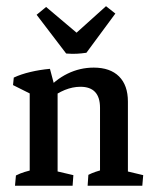

<svg xmlns="http://www.w3.org/2000/svg" viewBox="-20 -592 496 612"><path d="M298.8 -2.9V-248.5Q298.8 -315.4 236.3 -315.4Q187 -315.4 135.3 -274.4L125.5 -301.8Q155.8 -337.9 195.3 -357.2Q234.9 -376.5 278.8 -376.5Q331.1 -376.5 359.4 -348.4Q387.7 -320.3 387.7 -268.1V-2.9ZM74.7 -2.9V-330.1L163.6 -309.6V-2.9ZM27.8 0 30.8 -32.7Q44.4 -39.6 58.6 -43.9Q72.8 -48.3 86.9 -51.8L74.7 -12.2V-82H163.6V-12.2L153.3 -47.9L213.9 -33.7L211.4 0ZM259.3 0 261.7 -34.7Q272 -40 284.2 -44.2Q296.4 -48.3 310.5 -51.8L298.8 -12.2V-82H387.7V-12.2L377 -47.9L436.5 -33.7L433.6 0ZM74.7 -249.5V-312L88.9 -287.1L21.5 -320.8L23.9 -344.7Q46.9 -355.5 76.7 -362.5Q106.4 -369.6 139.2 -372.6L160.6 -292ZM190.9 -421.4 96.7 -544.9 127 -569.8 259.3 -458ZM190.9 -421.4V-458L317.9 -572.3L347.7 -548.8L255.4 -423.8Q238.8 -421.4 224.6 -420.7Q210.4 -419.9 190.9 -421.4Z"/></svg>

Font: Markazi Text Medium
Style: Regular
Weight: 500
Designer: Borna Izadpanah (Arabic designer), Fiona Ross (Arabic design director) and Florian Runge (Latin designer)
Foundry: Borna Izadpanah and Florian Runge
Version: Version 1.001